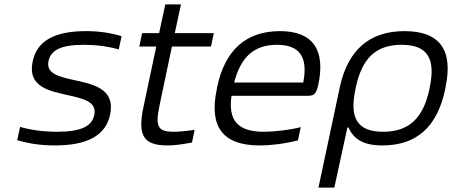

<svg xmlns="http://www.w3.org/2000/svg" viewBox="-20 -650 2049 870"><path d="M287 -219C364 -202 420 -187 407 -128C396 -77 345 -53 239 -53C181 -53 122 -60 71 -75L58 -15C110 1 167 9 229 9C374 9 459 -35 479 -131C504 -249 400 -269 312 -288C251 -302 187 -315 200 -374C210 -423 257 -447 360 -447C415 -447 469 -440 518 -426L531 -486C482 -501 429 -509 371 -509C227 -509 147 -465 128 -371C103 -254 209 -237 287 -219Z M766 -53C699 -53 682 -73 702 -168L759 -439H936L949 -500H772L800 -630H729L701 -500H624L611 -439H688L630 -165C602 -34 632 9 739 9C775 9 803 4 850 -4L862 -62C826 -56 794 -53 766 -53Z M1422 -265C1456 -422 1399 -509 1249 -509C1094 -509 999 -422 964 -256L962 -244C927 -77 988 9 1156 9C1209 9 1272 1 1330 -14L1343 -74C1294 -61 1223 -53 1175 -53C1058 -53 1013 -104 1029 -216H1377C1405 -216 1414 -229 1422 -265ZM1041 -276C1071 -392 1131 -447 1235 -447C1341 -447 1376 -388 1354 -276Z M1997 -244 1999 -256C2034 -422 1974 -509 1813 -509C1653 -509 1556 -422 1520 -256L1423 200H1495L1554 -72H1559C1583 -20 1625 9 1713 9C1869 9 1961 -76 1997 -244ZM1591 -247 1592 -253C1620 -385 1682 -447 1800 -447C1917 -447 1955 -385 1927 -253L1926 -247C1898 -115 1834 -53 1716 -53C1599 -53 1562 -115 1591 -247Z"/></svg>

Font: LT Wave Text Light Italic
Style: Regular
Weight: 300
Designer: Daniel Lyons
Version: Version 2.5 (Glyphs App)